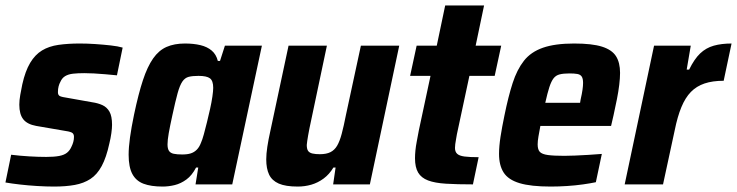

<svg xmlns="http://www.w3.org/2000/svg" viewBox="-23 -678 2710 706"><path d="M176 8Q147 8 114 6Q81 4 50.5 0.5Q20 -3 -3 -7L18 -109Q34 -107 51 -105.5Q68 -104 84.5 -103Q101 -102 117 -101.5Q133 -101 147 -101Q176 -101 194.5 -104.5Q213 -108 223.5 -116.5Q234 -125 240 -139Q244 -147 246.5 -156Q249 -165 249 -175Q249 -187 240 -191Q231 -195 209 -198L110 -215Q77 -221 62.5 -239.5Q48 -258 48 -293Q48 -309 51.5 -329Q55 -349 59 -368Q70 -417 88 -447Q106 -477 131.5 -492.5Q157 -508 192 -513Q227 -518 270 -518Q298 -518 327.5 -516Q357 -514 384 -511Q411 -508 428 -503L407 -401Q386 -403 364 -405Q342 -407 322 -408Q302 -409 287 -409Q263 -409 245.5 -407Q228 -405 216.5 -398Q205 -391 199 -377Q195 -370 192.5 -360.5Q190 -351 190 -339Q190 -328 197.5 -324.5Q205 -321 226 -318L316 -302Q337 -299 353.5 -291.5Q370 -284 379.5 -267.5Q389 -251 389 -219Q389 -207 386.5 -188.5Q384 -170 379 -150Q368 -99 351 -67.5Q334 -36 309.5 -20Q285 -4 252 2Q219 8 176 8Z M575 8Q532 8 504.5 -2.5Q477 -13 463.5 -38.5Q450 -64 450 -109Q450 -136 455 -172.5Q460 -209 470 -257Q486 -333 502.5 -383Q519 -433 540 -463Q561 -493 589.5 -505.5Q618 -518 657 -518Q689 -518 714 -512Q739 -506 755.5 -492Q772 -478 778 -454H786L804 -510H940L831 0H696L706 -62H698Q683 -33 662.5 -18Q642 -3 619.5 2.5Q597 8 575 8ZM647 -110Q666 -110 678.5 -114Q691 -118 700.5 -127.5Q710 -137 716 -153Q721 -164 726.5 -184Q732 -204 738 -228.5Q744 -253 749.5 -277.5Q755 -302 758 -323Q761 -344 761 -355Q761 -381 749 -390Q737 -399 707 -399Q685 -399 671 -395.5Q657 -392 647.5 -378Q638 -364 630 -335Q622 -306 611 -255Q602 -214 597.5 -188.5Q593 -163 593 -147Q593 -131 598.5 -123Q604 -115 616 -112.5Q628 -110 647 -110Z M1072 8Q1027 8 1002 -3Q977 -14 966.5 -36Q956 -58 956 -92Q956 -112 960 -138.5Q964 -165 971 -196L1038 -510H1179L1121 -235Q1114 -203 1110 -180Q1106 -157 1105 -145Q1105 -130 1110 -123Q1115 -116 1126 -113.5Q1137 -111 1153 -111Q1177 -111 1192 -118.5Q1207 -126 1216.5 -142Q1226 -158 1233.5 -186Q1241 -214 1249 -255L1304 -510H1445L1337 0H1202L1211 -62H1203Q1188 -37 1167 -21.5Q1146 -6 1122 1Q1098 8 1072 8Z M1716 0Q1658 0 1617 -2.5Q1576 -5 1551 -14.5Q1526 -24 1514.5 -43.5Q1503 -63 1503 -96Q1503 -109 1504.5 -124.5Q1506 -140 1509.5 -158Q1513 -176 1517 -198L1560 -399H1485L1509 -510H1583L1614 -658H1757L1726 -510H1820L1796 -399H1703L1657 -184Q1656 -176 1654 -166.5Q1652 -157 1651 -148Q1650 -139 1650 -134Q1650 -120 1658 -112.5Q1666 -105 1685 -102.5Q1704 -100 1737 -100Z M2002 8Q1929 8 1887.5 -4.5Q1846 -17 1829 -43.5Q1812 -70 1812 -112Q1812 -140 1817.5 -175.5Q1823 -211 1832 -254Q1846 -323 1862 -372.5Q1878 -422 1903.5 -454.5Q1929 -487 1973.5 -502.5Q2018 -518 2088 -518Q2154 -518 2190.5 -506.5Q2227 -495 2242 -471.5Q2257 -448 2257 -410Q2257 -391 2254 -366Q2251 -341 2245.5 -313.5Q2240 -286 2233 -254L2224 -215H1964Q1960 -194 1957 -176.5Q1954 -159 1954 -147Q1954 -128 1962 -119.5Q1970 -111 1991.5 -108Q2013 -105 2052 -105Q2069 -105 2092 -106Q2115 -107 2140.5 -108.5Q2166 -110 2190 -112L2168 -8Q2149 -4 2121 0Q2093 4 2062 6Q2031 8 2002 8ZM1982 -300H2110L2112 -312Q2117 -334 2119 -348.5Q2121 -363 2121 -373Q2121 -389 2116 -396.5Q2111 -404 2100 -406Q2089 -408 2071 -408Q2049 -408 2035 -404.5Q2021 -401 2012.5 -390Q2004 -379 1997 -357.5Q1990 -336 1982 -300Z M2274 0 2382 -510H2517L2502 -422H2511Q2530 -461 2551.5 -481.5Q2573 -502 2601.5 -510Q2630 -518 2667 -518L2638 -381Q2597 -381 2567.5 -371Q2538 -361 2517.5 -340Q2497 -319 2482.5 -284Q2468 -249 2458 -199L2415 0Z"/></svg>

Font: Saira SemiCondensed
Style: Bold Italic
Weight: 700
Width: 4
Italic angle: -12°
Designer: Hector Gatti with collaboration of the Omnibus-Type team
Foundry: Omnibus-Type
Version: Version 1.101